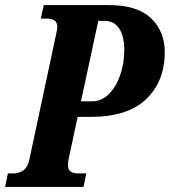

<svg xmlns="http://www.w3.org/2000/svg" viewBox="-59 -734 667 754"><path d="M-39 0 -28 -53H-5Q15 -53 32 -64.5Q49 -76 56 -106L163 -607Q166 -621 166 -629Q166 -646 155 -653.5Q144 -661 127 -661H101L113 -714H369Q480 -714 534 -662.5Q588 -611 588 -530Q588 -415 515.5 -345Q443 -275 297 -275H246L210 -107Q208 -95 208 -85Q208 -67 219 -60Q230 -53 247 -53H280L269 0ZM259 -336H302Q340 -336 368.5 -364.5Q397 -393 413 -439Q429 -485 429 -538Q429 -592 409 -622Q389 -652 352 -652H327Z"/></svg>

Font: Noto Serif ExtraCondensed ExtraBold
Style: Italic
Weight: 800
Width: 2
Italic angle: -12°
Designer: Monotype Design Team
Foundry: Monotype Imaging Inc.
Version: Version 2.013